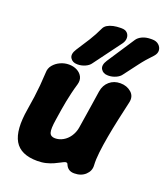

<svg xmlns="http://www.w3.org/2000/svg" viewBox="-147 -897 883 1018"><g transform="rotate(20 294.5 -388.0)"><path d="M474 -62Q476 -31 452 -8.5Q428 14 389 14Q370 14 358 5.5Q346 -3 340 -18Q338 -24 334.5 -25.5Q331 -27 325 -26Q316 -23 302.5 -15.5Q289 -8 271 0Q253 8 231 13.5Q209 19 182 19Q88 19 54 -39.5Q20 -98 41 -221Q48 -263 52.5 -296Q57 -329 60 -362.5Q63 -396 65 -436Q65 -461 80.5 -479.5Q96 -498 119 -508.5Q142 -519 167 -519Q193 -519 213 -508.5Q233 -498 242.5 -479.5Q252 -461 245 -436Q236 -406 230 -380Q224 -354 219 -329.5Q214 -305 210 -279Q206 -253 201 -221Q192 -165 198.5 -145.5Q205 -126 230 -126Q253 -126 274.5 -138Q296 -150 311 -172Q326 -194 331 -221Q338 -263 343 -297Q348 -331 353.5 -364.5Q359 -398 365 -440Q371 -476 396 -497.5Q421 -519 457 -519Q494 -519 519 -497Q544 -475 535 -438Q523 -386 511.5 -333Q500 -280 491 -230Q482 -180 477 -137Q472 -94 474 -62ZM281 -568Q271 -553 250.5 -544Q230 -535 210 -535H206Q179 -535 167 -555Q155 -575 175 -606Q201 -645 224 -682Q247 -719 264 -756Q270 -770 284 -778.5Q298 -787 317 -791Q336 -795 356 -795H363Q384 -795 395 -784Q406 -773 406.5 -756Q407 -739 395 -722Q366 -684 338 -645Q310 -606 281 -568ZM454 -568Q444 -553 423.5 -544Q403 -535 383 -535H379Q352 -535 340 -555Q328 -575 348 -606Q374 -645 399 -683.5Q424 -722 450 -761Q460 -776 480.5 -785.5Q501 -795 529 -795H536Q559 -795 573 -782.5Q587 -770 588.5 -752.5Q590 -735 575 -718Q539 -681 511 -643.5Q483 -606 454 -568Z"/></g></svg>

Font: Winky Sans
Style: Bold Italic
Weight: 700
Italic angle: -8.97852°
Designer: Simon Atzbach
Foundry: typofactur
Version: Version 1.205